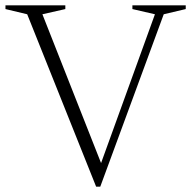

<svg xmlns="http://www.w3.org/2000/svg" viewBox="-28 -690 716 720"><path d="M74 -636.5 -7.5 -656V-670H217V-656L131 -636.5L351 -78.5L553 -636.5L468.5 -656V-670H668.5V-656L586 -636.5L348 10H332.5Z"/></svg>

Font: Newsreader Text Light
Style: Regular
Weight: 300
Designer: Hugues Gentile
Foundry: Production Type
Version: Version 1.001